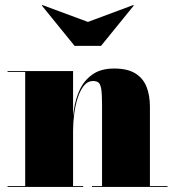

<svg xmlns="http://www.w3.org/2000/svg" viewBox="-20 -742 695 762"><path d="M270 -460V-3.5H310V0H10V-3.5H80V-456.5H10V-460ZM575 -319V-3.5H645V0H345V-3.5H385V-326.5Q385 -368.5 381.8 -388.5Q378.5 -408.5 370.8 -414.5Q363 -420.5 349 -420.5Q328.5 -420.5 313.8 -402.8Q299 -385 289.2 -356Q279.5 -327 274.8 -292Q270 -257 270 -223H267Q267 -261.5 273 -304.5Q279 -347.5 296.2 -385Q313.5 -422.5 346.5 -446.2Q379.5 -470 433 -470Q486.5 -470 517.5 -450.5Q548.5 -431 561.8 -396.8Q575 -362.5 575 -319ZM276 -560 146 -720 148 -722 329 -655 509 -722 511 -720 381 -560Z"/></svg>

Font: Bodoni Moda 48pt Black
Style: Regular
Weight: 900
Designer: Owen Earl
Foundry: indestructible type
Version: Version 2.004